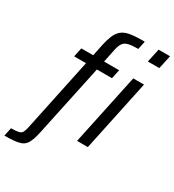

<svg xmlns="http://www.w3.org/2000/svg" viewBox="-287 -868 1082 1191"><g transform="rotate(30 254.0 -273.0)"><path d="M-68 197 -55 137Q-18 137 -0.5 132.5Q17 128 23.5 115.5Q30 103 35 82L146 -445H61L75 -510H160L178 -597Q187 -637 198 -663Q209 -689 224.5 -705Q240 -721 263 -729.5Q286 -738 318 -740.5Q350 -743 395 -743L383 -684Q339 -684 314 -678Q289 -672 277 -655.5Q265 -639 258 -607L238 -510H346L332 -445H224L117 59Q109 99 99.5 124.5Q90 150 77.5 164.5Q65 179 45.5 185.5Q26 192 -1.5 194.5Q-29 197 -68 197ZM473 -646 494 -743H576L555 -646ZM339 0 447 -510H524L416 0Z"/></g></svg>

Font: Saira SemiCondensed
Style: Italic
Weight: 400
Width: 4
Italic angle: -12°
Designer: Hector Gatti with collaboration of the Omnibus-Type team
Foundry: Omnibus-Type
Version: Version 1.101